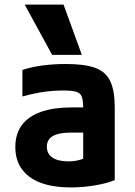

<svg xmlns="http://www.w3.org/2000/svg" viewBox="-20 -810 590 840"><path d="M290 10Q172 10 109.5 -36Q47 -82 47 -167Q47 -252 110 -296Q173 -340 294 -340H409V-230H292Q238 -230 211.5 -215Q185 -200 185 -168Q185 -137 209.5 -120.5Q234 -104 279 -104Q306 -104 329 -110.5Q352 -117 372 -131L344 -58V-336Q344 -370 338 -386.5Q332 -403 313.5 -408.5Q295 -414 258 -414Q232 -414 206 -412Q180 -410 149.5 -404.5Q119 -399 78 -388V-504Q117 -517 165.5 -523.5Q214 -530 269 -530Q351 -530 397 -513Q443 -496 462.5 -454.5Q482 -413 482 -340V-22Q445 -7 393 1.5Q341 10 290 10ZM208 -570 88 -790H258L338 -570Z"/></svg>

Font: M PLUS Code Latin SemiExpanded
Style: Bold
Weight: 700
Width: 6
Designer: Coji Morishita
Foundry: UNDERFOREST DESIGN
Version: Version 1.002; ttfautohint (v1.8.3)